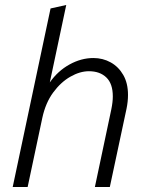

<svg xmlns="http://www.w3.org/2000/svg" viewBox="-20 -751 602 771"><path d="M31 0 183 -717 246 -731 180 -420Q212 -466 259 -492Q306 -518 355 -518Q393 -518 424.5 -500.5Q456 -483 475 -450Q494 -417 494 -370Q494 -343 488 -314L421 0H361L427 -312Q433 -341 433 -364Q433 -415 407 -440Q381 -465 337 -465Q301 -465 262.5 -443Q224 -421 193.5 -379.5Q163 -338 150 -278L91 0Z"/></svg>

Font: Radio Canada Light
Style: Italic
Weight: 300
Italic angle: -12°
Designer: Charles Daoud, Etienne Aubert Bonn, Alexandre Saumier Demers, Jacques Le Bailly
Foundry: Radio-Canada
Version: Version 2.104; ttfautohint (v1.8.4.7-5d5b);gftools[0.9.28.de